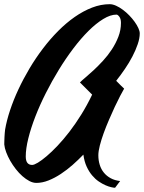

<svg xmlns="http://www.w3.org/2000/svg" viewBox="-30 -782 681 908"><path d="M630.9 -624Q630.9 -601.1 621.3 -573Q611.8 -544.9 596.4 -515.4Q581.1 -485.8 560.8 -456.1Q540.5 -426.3 519.5 -399.9Q532.2 -387.2 542.5 -376.7Q552.7 -366.2 557.1 -362.8Q550.3 -351.1 538.3 -328.4Q526.4 -305.7 512.9 -276.9Q499.5 -248 485.6 -215.8Q471.7 -183.6 460.4 -152.6Q449.2 -121.6 442.1 -94Q435.1 -66.4 435.1 -47.9Q435.1 -23.4 441.7 -2.4Q448.2 18.6 461.2 34.4Q474.1 50.3 493.4 60.8Q512.7 71.3 538.1 74.2L514.2 106Q508.3 106 496.1 103.3Q483.9 100.6 468.8 94Q453.6 87.4 437 76.2Q420.4 64.9 405.8 47.6Q391.1 30.3 379.9 6.1Q368.7 -18.1 364.3 -50.8Q340.8 -26.4 313.7 -2.4Q286.6 21.5 257.8 40.5Q229 59.6 199.5 71.3Q169.9 83 142.1 83Q126 83 109.1 74.2Q92.3 65.4 75.9 51Q59.6 36.6 44.7 17.6Q29.8 -1.5 18.3 -21.7Q6.8 -42 -0.7 -62Q-8.3 -82 -9.8 -99.1Q-9.8 -105.5 -9.5 -114.5Q-9.3 -123.5 -8.8 -133.3Q-8.3 -143.1 -7.6 -152.3Q-6.8 -161.6 -5.9 -168.9Q1.5 -212.4 17.6 -260.7Q33.7 -309.1 56.9 -358.9Q80.1 -408.7 109.4 -458Q138.7 -507.3 172.9 -552.2Q207 -597.2 245.1 -635.5Q283.2 -673.8 323.5 -701.9Q363.8 -730 405.5 -746.1Q447.3 -762.2 488.8 -762.2Q502.9 -762.2 519 -754.9Q535.2 -747.6 551 -735.8Q566.9 -724.1 581.3 -709.2Q595.7 -694.3 606.7 -679Q617.7 -663.6 624.3 -649.2Q630.9 -634.8 630.9 -624ZM122.1 -2Q131.3 -2 149.2 -12.7Q167 -23.4 190.7 -43.5Q214.4 -63.5 242.2 -92.8Q270 -122.1 298.3 -158.9Q326.7 -195.8 354.2 -240Q381.8 -284.2 405.8 -334.5L348.1 -392.1Q356.4 -400.9 374 -415.5Q391.6 -430.2 413.1 -450.2Q434.6 -470.2 457.3 -494.9Q480 -519.5 498.8 -548.1Q517.6 -576.7 529.8 -608.2Q542 -639.6 542 -673.8Q542 -692.9 534.4 -702.9Q526.9 -712.9 521 -712.9Q492.2 -712.9 458.3 -692.1Q424.3 -671.4 388.7 -636Q353 -600.6 317.1 -553.2Q281.2 -505.9 248.3 -452.1Q215.3 -398.4 186.8 -341.8Q158.2 -285.2 137.2 -231Q116.2 -176.8 104 -127.9Q91.8 -79.1 91.8 -42Q91.8 -2 122.1 -2Z"/></svg>

Font: Yesteryear
Style: Regular
Weight: 400
Designer: Astigmatic (AOETI)
Foundry: Astigmatic (AOETI)
Version: Version 1.000